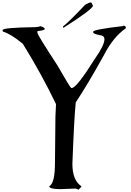

<svg xmlns="http://www.w3.org/2000/svg" viewBox="-20 -1580 1101 1615"><path d="M1019.5 -1366.2Q1038.1 -1359.4 1038.1 -1351.6V-1341.8Q933.6 -1270.5 853.5 -1115.2Q716.8 -868.2 617.2 -718.8Q603.5 -585 588.9 -202.1Q588.9 -63.5 664.1 -13.7V-8.8L640.6 15.6L617.2 5.9L494.1 10.7H484.4Q394.5 10.7 394.5 -13.7Q442.4 -38.1 442.4 -211.9L446.3 -602.5L451.2 -704.1Q330.1 -956.1 171.9 -1211.9Q70.3 -1294.9 6.8 -1313.5L2 -1318.4V-1327.1Q2 -1347.7 276.4 -1351.6L314.5 -1356.4V-1361.3Q356.4 -1349.6 356.4 -1336.9Q356.4 -1324.2 294.9 -1318.4V-1303.7Q294.9 -1287.1 460.9 -1033.2Q570.3 -842.8 579.1 -839.8H584Q624 -839.8 778.3 -1085.9Q858.4 -1199.2 858.4 -1250Q858.4 -1280.3 820.3 -1284.2Q763.7 -1294.9 763.7 -1308.6V-1313.5Q763.7 -1332 1019.5 -1361.3ZM745.1 -1559.6Q751 -1559.6 761.7 -1532.2Q761.7 -1503.9 516.6 -1347.7H513.7L509.8 -1350.6V-1357.4Q556.6 -1392.6 696.3 -1540Q729.5 -1559.6 745.1 -1559.6Z"/></svg>

Font: EG Dragon Caps 
Style: Regular
Weight: 400
Designer: Bill Roach / W.K. Roach
Version: Version 1.00 April 18, 2012, initial release